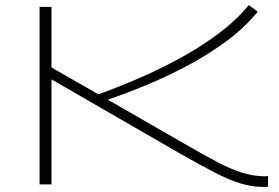

<svg xmlns="http://www.w3.org/2000/svg" viewBox="-20 -727 1101 757"><path d="M1018 10Q973 10 927.5 -4Q882 -18 826 -47Q770 -76 691 -121L183 -414V0H136V-700H183V-461L368 -355Q435 -379 516 -413.5Q597 -448 679.5 -492Q762 -536 835.5 -590Q909 -644 961 -707L996 -681Q946 -619 874.5 -566Q803 -513 721.5 -469.5Q640 -426 558 -392Q476 -358 405 -334L704 -162Q785 -115 839 -87Q893 -59 934.5 -46Q976 -33 1020 -32Q1023 -32 1027.5 -32Q1032 -32 1037 -33V9Q1032 10 1027 10Q1022 10 1018 10Z"/></svg>

Font: Georama ExtraExtended ExtraLight
Style: Regular
Weight: 200
Width: 8
Designer: Jean-Baptiste Levee
Foundry: Production Type
Version: Version 1.000